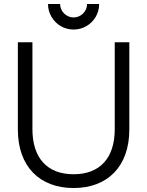

<svg xmlns="http://www.w3.org/2000/svg" viewBox="-20 -933 742 968"><path d="M351 -784C374.5 -784 396 -790 416 -801.5C455.5 -824.5 480 -866.5 480 -913H419C419 -876 388.5 -845 351 -845C314 -845 283 -876 283 -913H222C222 -889.5 228 -868 239.5 -848.5C262.5 -808.5 304.5 -784 351 -784ZM351 15C522 15 632 -93.5 632 -280V-720H558.5V-281.5C558.5 -136.5 484 -54.5 351 -54.5C218 -54.5 143.5 -136.5 143.5 -281.5V-720H70V-280C70 -93.5 180 15 351 15Z"/></svg>

Font: Vela Sans
Style: Regular
Weight: 400
Designer: Principal design: Mikhail Sharanda - project Manrope.
Design modification: Ravid Balaliev
Foundry: Mikhail Sharanda
Version: Version 1.001